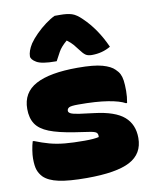

<svg xmlns="http://www.w3.org/2000/svg" viewBox="-93 -914 786 993"><g transform="rotate(-10 300.0 -417.5)"><path d="M304 -182Q354 -182 379 -188Q381 -205 372 -212Q363 -219 334 -223L261 -234Q177 -247 129 -266Q81 -285 60.5 -316Q40 -347 40 -395Q40 -481 113.5 -520.5Q187 -560 333 -560Q419 -560 463 -547.5Q507 -535 526 -515Q540 -502 547 -488Q554 -474 557 -453.5Q560 -433 560 -398Q560 -368 554 -336H548Q520 -352 459.5 -362Q399 -372 304 -372Q265 -372 255 -366Q245 -360 245 -349Q245 -341 256 -335Q267 -329 300 -324L378 -314Q486 -301 533 -260Q580 -219 580 -148Q580 -65 509 -27.5Q438 10 282 10Q189 10 135.5 -1.5Q82 -13 56 -39Q40 -56 32.5 -77Q25 -98 25 -138Q25 -155 29 -181Q33 -207 39 -226H45Q85 -210 121.5 -200Q158 -190 201 -186Q244 -182 304 -182ZM263 -845H292Q329 -845 353 -837.5Q377 -830 405 -802Q473 -737 517 -638Q473 -612 418 -612Q397 -612 385 -620.5Q373 -629 357 -651Q346 -666 334.5 -679.5Q323 -693 303 -708H302Q271 -682 257.5 -657.5Q244 -633 233 -612H227Q155 -612 128 -628Q101 -644 101 -661Q101 -674 106.5 -690Q112 -706 124 -725Q139 -747 163 -771Q187 -795 214 -815Q241 -835 263 -845Z"/></g></svg>

Font: Recursive Mn Csl St XBk
Style: Regular
Weight: 1000
Monospace: yes
Version: Version 1.079;hotconv 1.0.112;makeotfexe 2.5.65598; ttfautoh